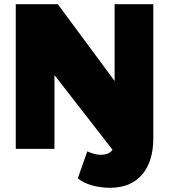

<svg xmlns="http://www.w3.org/2000/svg" viewBox="-20 -708 804 913"><path d="M709 -51Q709 60 655.5 122.5Q602 185 502 185Q459 185 417.5 173.5Q376 162 350 140L395 12Q409 18 425.5 23Q442 28 458 28Q499 28 515 4L239 -351V0H55V-688H255L525 -323V-688H709Z"/></svg>

Font: Paytone One
Style: Regular
Weight: 400
Designer: Vernon Adams
Foundry: Vernon Adams
Version: Version 1.002; ttfautohint (v1.8.4.7-5d5b);gftools[0.9.23]